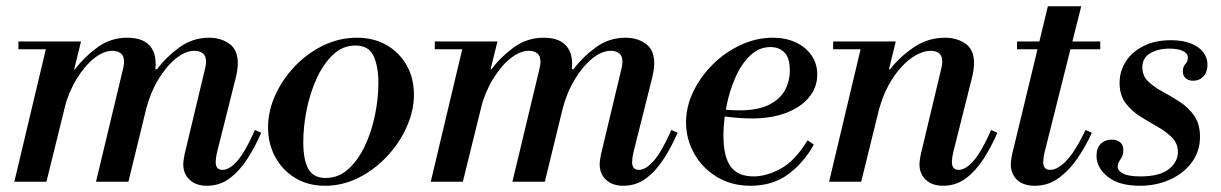

<svg xmlns="http://www.w3.org/2000/svg" viewBox="-20 -583 3917 616"><path d="M644 13Q609 13 588.5 -6Q568 -25 568 -56Q568 -64 569.5 -72Q571 -80 572 -87L637 -359Q639 -367 640 -373Q641 -379 641 -385Q641 -404 630.5 -412Q620 -420 604 -420Q575 -420 544.5 -395.5Q514 -371 488.5 -329Q463 -287 449 -234L477 -361H484Q513 -400 555.5 -431Q598 -462 651 -462Q689 -462 716 -442.5Q743 -423 743 -380Q743 -362 737 -336L677 -97Q674 -84 673 -76Q672 -68 672 -63Q672 -38 694 -38Q716 -38 741.5 -67Q767 -96 798 -166L818 -157Q799 -113 774 -74Q749 -35 717 -11Q685 13 644 13ZM26 0 133 -450H240L129 0ZM288 0 374 -359Q376 -367 377 -373Q378 -379 378 -385Q378 -404 367.5 -412Q357 -420 341 -420Q312 -420 281.5 -395.5Q251 -371 225.5 -329Q200 -287 186 -234L214 -361H221Q250 -400 292.5 -431Q335 -462 388 -462Q445 -462 466.5 -428.5Q488 -395 474 -336L392 0ZM39 -425V-450H228V-425Z M1023 13Q968 13 927 -12Q886 -37 863 -79.5Q840 -122 840 -174Q840 -227 863.5 -278.5Q887 -330 927 -371.5Q967 -413 1018 -437.5Q1069 -462 1125 -462Q1180 -462 1221 -438Q1262 -414 1285 -373Q1308 -332 1308 -280Q1308 -227 1284.5 -175Q1261 -123 1221 -80.5Q1181 -38 1130 -12.5Q1079 13 1023 13ZM1025 -12Q1066 -12 1097.5 -40.5Q1129 -69 1150.5 -114.5Q1172 -160 1183 -213.5Q1194 -267 1194 -317Q1194 -370 1178.5 -403.5Q1163 -437 1120 -437Q1080 -437 1049 -408Q1018 -379 996.5 -332.5Q975 -286 964 -231.5Q953 -177 953 -127Q953 -71 969 -41.5Q985 -12 1025 -12Z M1980 13Q1945 13 1924.5 -6Q1904 -25 1904 -56Q1904 -64 1905.5 -72Q1907 -80 1908 -87L1973 -359Q1975 -367 1976 -373Q1977 -379 1977 -385Q1977 -404 1966.5 -412Q1956 -420 1940 -420Q1911 -420 1880.5 -395.5Q1850 -371 1824.5 -329Q1799 -287 1785 -234L1813 -361H1820Q1849 -400 1891.5 -431Q1934 -462 1987 -462Q2025 -462 2052 -442.5Q2079 -423 2079 -380Q2079 -362 2073 -336L2013 -97Q2010 -84 2009 -76Q2008 -68 2008 -63Q2008 -38 2030 -38Q2052 -38 2077.5 -67Q2103 -96 2134 -166L2154 -157Q2135 -113 2110 -74Q2085 -35 2053 -11Q2021 13 1980 13ZM1362 0 1469 -450H1576L1465 0ZM1624 0 1710 -359Q1712 -367 1713 -373Q1714 -379 1714 -385Q1714 -404 1703.5 -412Q1693 -420 1677 -420Q1648 -420 1617.5 -395.5Q1587 -371 1561.5 -329Q1536 -287 1522 -234L1550 -361H1557Q1586 -400 1628.5 -431Q1671 -462 1724 -462Q1781 -462 1802.5 -428.5Q1824 -395 1810 -336L1728 0ZM1375 -425V-450H1564V-425Z M2388 13Q2326 13 2279 -16Q2232 -45 2206.5 -91.5Q2181 -138 2181 -190Q2181 -241 2204.5 -289.5Q2228 -338 2267.5 -377Q2307 -416 2357 -439Q2407 -462 2459 -462Q2501 -462 2533 -447Q2565 -432 2583.5 -405.5Q2602 -379 2602 -344Q2602 -302 2575 -270Q2548 -238 2501 -220.5Q2454 -203 2393 -203Q2370 -203 2345 -205Q2320 -207 2300.5 -210Q2281 -213 2274 -214L2279 -239Q2296 -232 2314 -230.5Q2332 -229 2352 -229Q2412 -229 2447.5 -247Q2483 -265 2498.5 -294Q2514 -323 2514 -357Q2514 -397 2497 -414.5Q2480 -432 2452 -432Q2415 -432 2386.5 -404.5Q2358 -377 2339 -333.5Q2320 -290 2310.5 -241Q2301 -192 2301 -148Q2301 -81 2324 -49Q2347 -17 2398 -17Q2439 -17 2485 -42Q2531 -67 2571 -133L2591 -119Q2559 -61 2509 -24Q2459 13 2388 13Z M3006 13Q2971 13 2950.5 -6Q2930 -25 2930 -56Q2930 -64 2931.5 -72Q2933 -80 2934 -87L2999 -359Q3001 -367 3002 -373Q3003 -379 3003 -386Q3003 -404 2993 -412Q2983 -420 2966 -420Q2944 -420 2919.5 -406.5Q2895 -393 2872 -368Q2849 -343 2830.5 -309Q2812 -275 2801 -234L2829 -361H2836Q2866 -400 2911.5 -431Q2957 -462 3012 -462Q3050 -462 3077.5 -443Q3105 -424 3105 -381Q3105 -362 3099 -336L3039 -97Q3036 -84 3035 -76Q3034 -68 3034 -63Q3034 -38 3056 -38Q3078 -38 3103.5 -67Q3129 -96 3160 -166L3180 -157Q3161 -113 3136 -74Q3111 -35 3079 -11Q3047 13 3006 13ZM2640 0 2747 -450H2854L2743 0ZM2653 -425V-450H2842V-425Z M3300 13Q3263 13 3243 -6Q3223 -25 3223 -56Q3223 -64 3224.5 -72Q3226 -80 3227 -87L3342 -563H3449L3332 -97Q3329 -84 3328 -76Q3327 -68 3327 -63Q3327 -38 3349 -38Q3373 -38 3401 -67Q3429 -96 3463 -166L3483 -157Q3464 -115 3437.5 -76Q3411 -37 3377 -12Q3343 13 3300 13ZM3243 -425V-450H3510V-425Z M3637 13Q3570 13 3534 -16Q3498 -45 3498 -83Q3498 -108 3511.5 -121.5Q3525 -135 3547 -135Q3565 -135 3574.5 -126Q3584 -117 3584 -102Q3584 -84 3575 -72Q3566 -60 3566 -48Q3566 -35 3583.5 -26Q3601 -17 3639 -17Q3700 -17 3729.5 -40Q3759 -63 3759 -95Q3759 -123 3740 -142Q3721 -161 3693.5 -176.5Q3666 -192 3638 -209.5Q3610 -227 3591 -252.5Q3572 -278 3572 -317Q3572 -354 3591.5 -385Q3611 -416 3648 -435Q3685 -454 3737 -454Q3775 -454 3801 -443.5Q3827 -433 3840.5 -415.5Q3854 -398 3854 -375Q3854 -352 3841 -338Q3828 -324 3808 -324Q3793 -324 3784 -332Q3775 -340 3775 -354Q3775 -369 3783 -377.5Q3791 -386 3791 -398Q3791 -412 3775 -419.5Q3759 -427 3732 -427Q3695 -427 3670 -412Q3645 -397 3645 -367Q3645 -340 3663.5 -322Q3682 -304 3710 -289Q3738 -274 3765.5 -256Q3793 -238 3811.5 -211.5Q3830 -185 3830 -144Q3830 -98 3804 -62.5Q3778 -27 3734 -7Q3690 13 3637 13Z"/></svg>

Font: Libre Bodoni
Style: Italic
Weight: 400
Italic angle: -13°
Designer: Pablo Impallari, Rodrigo Fuenzalida
Foundry: Impallari Type
Version: Version 2.005;gftools[0.9.23]